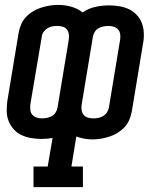

<svg xmlns="http://www.w3.org/2000/svg" viewBox="-20 -560 640 785"><path d="M117 205V121H175L195 4Q184 6 172.5 7Q161 8 150 8Q128 8 107.5 4.5Q87 1 68.5 -7.5Q50 -16 36.5 -31Q23 -46 15.5 -64.5Q8 -83 7.5 -104.5Q7 -126 10 -147L56 -425Q59 -442 66 -459Q73 -476 85.5 -489.5Q98 -503 114 -513Q130 -523 147.5 -528.5Q165 -534 182 -537Q199 -540 217 -540Q245 -540 271.5 -532.5Q298 -525 318 -509Q330 -518 343.5 -523.5Q357 -529 370.5 -532Q384 -535 398 -536.5Q412 -538 425 -538Q447 -538 468 -534.5Q489 -531 507 -522.5Q525 -514 539 -499Q553 -484 560 -465.5Q567 -447 568 -425.5Q569 -404 565 -383L519 -105Q516 -88 509 -71Q502 -54 489.5 -40.5Q477 -27 461 -17Q445 -7 427.5 -1.5Q410 4 393 7Q376 10 358 10Q341 10 324.5 7Q308 4 292 -2L272 121H319V205ZM151 -76Q162 -76 172 -78Q182 -80 191.5 -85Q201 -90 207 -99.5Q213 -109 215 -119L261 -397Q263 -408 261.5 -419.5Q260 -431 253.5 -439.5Q247 -448 236 -451Q225 -454 213 -454Q203 -454 193 -452Q183 -450 174 -444.5Q165 -439 158.5 -430Q152 -421 151 -411L104 -133Q103 -122 104 -110.5Q105 -99 112 -91Q119 -83 129.5 -79.5Q140 -76 151 -76ZM362 -76Q372 -76 382 -78Q392 -80 401.5 -85.5Q411 -91 417 -100Q423 -109 425 -119L471 -397Q473 -408 471.5 -419.5Q470 -431 463 -439Q456 -447 445.5 -450.5Q435 -454 424 -454Q414 -454 403.5 -452Q393 -450 383.5 -445Q374 -440 368 -430.5Q362 -421 360 -411L314 -133Q312 -122 313.5 -110.5Q315 -99 322 -90.5Q329 -82 339.5 -79Q350 -76 362 -76Z"/></svg>

Font: Iosevka Slab MdExObl
Style: Regular
Weight: 500
Width: 7
Italic angle: -9°
Monospace: yes
Designer: Belleve Invis
Foundry: Belleve Invis
Version: Version 11.1.1; ttfautohint (v1.8.3)